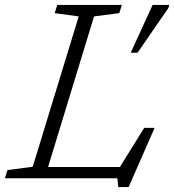

<svg xmlns="http://www.w3.org/2000/svg" viewBox="-45 -727 710 783"><path d="M338.5 -660 151 -46H444L543 -205.5H585.5L479.5 36H437.5L433.5 0H-25L-14.5 -33.5L88.5 -47L276 -660L178 -673.5L188.5 -707H452L441.5 -673.5ZM488 -512 577.5 -707H645.5L641.5 -694L516 -512Z"/></svg>

Font: Newsreader 6pt Light
Style: Italic
Weight: 300
Italic angle: -17°
Designer: Hugues Gentile
Foundry: Production Type
Version: Version 1.003; ttfautohint (v1.8.3)